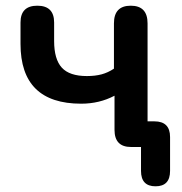

<svg xmlns="http://www.w3.org/2000/svg" viewBox="-20 -516 640 674"><path d="M526 138Q475 138 475 84V0H440Q382 0 382 -60V-180Q329 -152 265 -152Q52 -152 52 -362V-437Q52 -496 111 -496Q170 -496 170 -437V-372Q170 -308 197 -278.5Q224 -249 285 -249Q314 -249 336.5 -255Q359 -261 380 -275V-434Q380 -496 439 -496Q498 -496 498 -434V-90H522Q577 -90 577 -35V84Q577 138 526 138Z"/></svg>

Font: Chiron GoRound TC M
Style: Regular
Weight: 500
Designer: Ryoko NISHIZUKA 西塚涼子 (kana, bopomofo & ideographs); Paul D. Hunt (Latin, Greek & Cyrillic); Sandoll Communications 산돌커뮤니
Foundry: Adobe
Version: Version 1.000;hotconv 1.1.1;makeotfexe 2.6.0